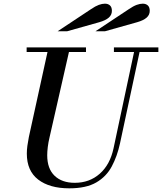

<svg xmlns="http://www.w3.org/2000/svg" viewBox="-20 -1012 882 1045"><path d="M357 13Q250 13 188 -34.5Q126 -82 126 -176Q126 -196 129 -218.5Q132 -241 137 -266L244 -754H361L250 -266Q243 -237 240 -211.5Q237 -186 237 -167Q237 -94 277 -55.5Q317 -17 387 -17Q467 -17 523 -66.5Q579 -116 598 -205L715 -754H745L633 -231Q618 -162 588.5 -106.5Q559 -51 504 -19Q449 13 357 13ZM125 -729V-754H448V-729ZM600 -729V-754H842V-729ZM500 -842 681 -962Q706 -979 724 -985.5Q742 -992 757 -992Q774 -992 784.5 -982.5Q795 -973 795 -953Q795 -931 778 -916Q761 -901 726 -891L552 -842ZM294 -842 475 -962Q500 -979 518 -985.5Q536 -992 551 -992Q568 -992 578.5 -982.5Q589 -973 589 -953Q589 -931 572 -916Q555 -901 520 -891L346 -842Z"/></svg>

Font: Libre Bodoni
Style: Italic
Weight: 400
Italic angle: -13°
Designer: Pablo Impallari, Rodrigo Fuenzalida
Foundry: Impallari Type
Version: Version 2.005;gftools[0.9.23]